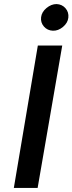

<svg xmlns="http://www.w3.org/2000/svg" viewBox="-20 -924 356 944"><path d="M182 -839Q185 -865 208.5 -884.5Q232 -904 258 -904Q285 -903 302 -883.5Q319 -864 316 -837Q313 -811 289.5 -791.5Q266 -772 240 -773Q213 -774 196 -793.5Q179 -813 182 -839ZM166 -700H286L165 0H48Z"/></svg>

Font: Jost* Medium
Style: Italic
Weight: 500
Italic angle: -10°
Version: Version 3.7